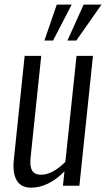

<svg xmlns="http://www.w3.org/2000/svg" viewBox="-20 -827 472 855"><path d="M177.7 -646.5 232.9 -806.6H299.3L216.3 -646.5ZM280.3 -646.5 352.5 -806.6H432.1L319.8 -646.5ZM117.7 8.8Q74.2 8.8 54.7 -23.4Q40 -47.9 40 -87.4Q40 -100.1 41.5 -114.7L89.8 -578.1H163.6L116.7 -129.9Q115.2 -116.7 115.2 -106Q115.2 -80.6 123 -67.4Q134.8 -48.8 163.1 -48.8Q212.9 -48.8 271 -106L320.8 -578.1H394L333.5 0H260.3L267.1 -64Q195.3 8.8 117.7 8.8Z"/></svg>

Font: Oswald
Style: Light
Weight: 300
Designer: Vernon Adams
Foundry: Vernon Adams
Version: 3.0; ttfautohint (v0.95.6-bc232) -l 8 -r 50 -G 200 -x 0 -w "